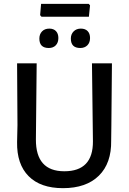

<svg xmlns="http://www.w3.org/2000/svg" viewBox="-20 -972 671 1000"><path d="M442 -952 449 -944 443 -885H196L189 -893L194 -952ZM449 -774Q449 -750 435 -736Q421 -722 398 -722Q349 -722 349 -771Q349 -794 363.5 -808.5Q378 -823 401 -823Q424 -823 436.5 -810Q449 -797 449 -774ZM237 -823Q259 -823 271.5 -810Q284 -797 284 -774Q284 -750 270.5 -736Q257 -722 234 -722Q185 -722 185 -771Q185 -794 199 -808.5Q213 -823 237 -823ZM563 -642 560 -316 559 -240Q561 -122 495 -57Q429 8 308 8Q191 8 129 -54.5Q67 -117 69 -232L71 -321L69 -642H171L167 -246Q166 -80 315 -80Q465 -80 464 -236L459 -642Z"/></svg>

Font: Alegreya Sans Medium
Style: Regular
Weight: 500
Designer: Juan Pablo del Peral
Foundry: Huerta Tipografica
Version: Version 2.007